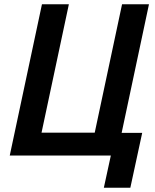

<svg xmlns="http://www.w3.org/2000/svg" viewBox="-20 -734 731 906"><path d="M470 152H595L651 -107H554L683 -714H556L427 -108H176L305 -714H178L26 0H503Z"/></svg>

Font: Noto Sans SemiBold
Style: Italic
Weight: 600
Italic angle: -12°
Designer: Monotype Design Team
Foundry: Monotype Imaging Inc.
Version: Version 2.013